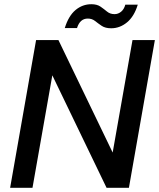

<svg xmlns="http://www.w3.org/2000/svg" viewBox="-20 -890 754 910"><path d="M28 0 151 -700H257L514 -167L608 -700H714L591 0H485L228 -533L134 0ZM287 -757Q305 -815 338 -842.5Q371 -870 413 -870Q440 -870 456.5 -858.5Q473 -847 487.5 -835Q502 -823 523 -823Q540 -823 554 -834.5Q568 -846 574 -868H633Q616 -812 582 -784Q548 -756 507 -756Q479 -756 462 -767.5Q445 -779 430.5 -790.5Q416 -802 396 -802Q359 -802 345 -757Z"/></svg>

Font: Ultramarine Medium
Style: Italic
Weight: 500
Italic angle: -10°
Designer: Colophon Foundry, Jonny Pinhorn
Foundry: Colophon Foundry
Version: Version 1.200; ttfautohint (v1.8.3)